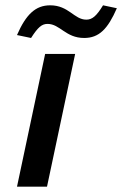

<svg xmlns="http://www.w3.org/2000/svg" viewBox="-20 -703 460 723"><path d="M150 -500 44 0H157L263 -500ZM44 -571 97 -560C123 -601 138 -613 159 -613C206 -613 227 -560 297 -560C353 -560 386 -594 420 -672L368 -683C343 -642 327 -629 305 -629C259 -629 239 -683 169 -683C114 -683 78 -649 44 -571Z"/></svg>

Font: LT Wave Medium
Style: Italic
Weight: 500
Designer: Daniel Lyons
Version: Version 2.5 (Glyphs App)